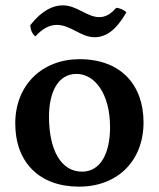

<svg xmlns="http://www.w3.org/2000/svg" viewBox="-20 -688 593 717"><path d="M333 -549C375 -549 413 -574 452 -642C442 -652 426 -658 414 -659C394 -635 373 -624 351 -624C305 -624 267 -668 215 -668C180 -668 139 -652 93 -594C94 -576 100 -562 112 -552C139 -582 166 -595 192 -595C244 -595 282 -549 333 -549ZM275 9C421 9 516 -89 516 -231C516 -371 431 -467 277 -467C139 -467 37 -372 37 -227C37 -83 126 9 275 9ZM286 -47C209 -47 163 -126 163 -252C163 -345 197 -412 266 -412C333 -412 391 -339 391 -213C391 -116 356 -47 286 -47Z"/></svg>

Font: Vollkorn Semibold
Style: Regular
Weight: 600
Designer: Friedrich Althausen
Foundry: Friedrich Althausen
Version: Version 4.015;PS 004.015;hotconv 1.0.88;makeotf.lib2.5.64775